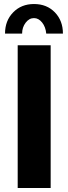

<svg xmlns="http://www.w3.org/2000/svg" viewBox="-20 -935 340 955"><path d="M68 0V-710H232V0ZM149 -845Q125 -845 107.5 -822Q90 -799 90 -768H5Q5 -832 45.5 -873.5Q86 -915 149 -915Q213 -915 253 -873.5Q293 -832 293 -768H210Q207 -801 189.5 -823Q172 -845 149 -845Z"/></svg>

Font: Raleway ExtraBold
Style: Regular
Weight: 800
Designer: Matt McInerney, Pablo Impallari, Rodrigo Fuenzalida
Foundry: Matt McInerney, Pablo Impallari, Rodrigo Fuenzalida
Version: Version 4.026